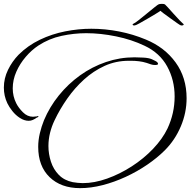

<svg xmlns="http://www.w3.org/2000/svg" viewBox="-182 -935 995 995"><path d="M233 40Q134 40 75 -17Q16 -74 16 -174Q16 -209 24.5 -244.5Q33 -280 46 -312Q75 -381 123 -440.5Q171 -500 233 -544.5Q295 -589 367 -613.5Q439 -638 515 -638Q532 -638 560.5 -636.5Q589 -635 605 -628Q610 -626 623.5 -619Q637 -612 637 -604Q637 -600 631 -599Q625 -598 623 -598Q610 -598 600 -601.5Q590 -605 578 -609Q559 -615 538.5 -617.5Q518 -620 498 -620H485Q418 -620 360 -593.5Q302 -567 253.5 -523Q205 -479 166.5 -424Q128 -369 101 -312Q86 -281 77.5 -247Q69 -213 69 -178Q69 -137 82 -97Q95 -57 123 -28.5Q151 0 195 9Q208 11 221 12.5Q234 14 247 14Q307 14 373 -9.5Q439 -33 501 -73Q563 -113 611.5 -164Q660 -215 686 -269Q723 -348 723 -435Q723 -520 684.5 -590.5Q646 -661 567 -698Q500 -730 419.5 -746.5Q339 -763 265 -763Q201 -763 136.5 -749Q72 -735 17 -699Q-18 -676 -48.5 -640.5Q-79 -605 -97.5 -563Q-116 -521 -116 -477Q-116 -436 -98 -400Q-86 -376 -63 -353Q-40 -330 -11 -330Q-6 -330 -0.5 -331Q5 -332 10 -332Q12 -334 17 -334V-333Q17 -329 13.5 -327.5Q10 -326 6 -324Q-2 -318 -12 -313.5Q-22 -309 -33 -309Q-56 -309 -78.5 -323.5Q-101 -338 -118 -359.5Q-135 -381 -144 -400Q-162 -438 -162 -481Q-162 -529 -140.5 -573Q-119 -617 -86 -651Q-38 -699 24.5 -729Q87 -759 156 -772.5Q225 -786 291 -786Q363 -786 435 -772Q507 -758 574 -730Q671 -690 728 -611.5Q785 -533 785 -426Q785 -351 755 -280Q725 -209 672 -156Q633 -117 581 -81.5Q529 -46 469.5 -18.5Q410 9 349.5 24.5Q289 40 233 40ZM513 -803Q509 -803 506 -805.5Q503 -808 509 -812Q517 -815 536.5 -830.5Q556 -846 578.5 -864.5Q601 -883 618.5 -897Q636 -911 639 -912Q644 -915 657 -915Q669 -915 673 -912Q675 -911 688 -896.5Q701 -882 718 -863Q735 -844 749.5 -829Q764 -814 767 -812Q770 -811 770 -808Q770 -805 764.5 -803.5Q759 -802 754 -804Q752 -804 737 -814.5Q722 -825 702.5 -839Q683 -853 667.5 -864.5Q652 -876 650 -879Q645 -875 625.5 -863.5Q606 -852 582.5 -838Q559 -824 540.5 -814Q522 -804 519 -804Q517 -803 513 -803Z"/></svg>

Font: Beau Rivage
Style: Regular
Weight: 400
Designer: Robert E. Leuschke
Foundry: Robert E. Leuschke
Version: Version 1.010; ttfautohint (v1.8.3)